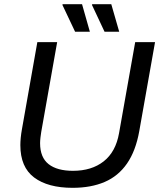

<svg xmlns="http://www.w3.org/2000/svg" viewBox="-20 -888 771 920"><path d="M327.9 12Q209.6 12 143.5 -37.6Q77.5 -87.2 77.5 -192.6Q77.5 -208.4 79.4 -228.4Q81.4 -248.3 84.9 -267.5L158.9 -686H253.9L177.6 -255.9Q175.6 -245.2 173.9 -229.2Q172.1 -213.3 172.1 -201.9Q172.1 -133.7 212.8 -101.6Q253.5 -69.5 329.7 -69.5Q419.1 -69.5 476.8 -114.8Q534.6 -160.2 550.4 -249.7L627.8 -686H722.9L647.3 -259.5Q630.4 -165 588.7 -104.6Q547 -44.2 481.5 -16.1Q416 12 327.9 12ZM339.8 -736 278.8 -865 280.8 -868H373.1L410.6 -736ZM480.9 -736 420.4 -865 422.4 -868H513.2L551.2 -736Z"/></svg>

Font: Archivo Variable SemiBold
Style: Italic
Weight: 600
Italic angle: -10°
Designer: Hector Gatti
Foundry: Omnibus-Type
Version: Version 2.001